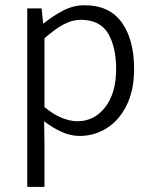

<svg xmlns="http://www.w3.org/2000/svg" viewBox="-20 -516 591 746"><path d="M85.9 210V-483.4H141.6L147.5 -425.8H150.9Q184.6 -453.6 224.6 -474.6Q264.6 -495.6 308.6 -495.6Q404.8 -495.6 452.9 -429Q501 -362.3 501 -248Q501 -165 471.9 -106.7Q442.9 -48.3 394.8 -18.1Q346.7 12.2 289.6 12.2Q255.4 12.2 220.9 -2.9Q186.5 -18.1 151.4 -44.9L152.8 41.5V210ZM280.3 -44.9Q346.2 -44.9 388.7 -99.4Q431.2 -153.8 431.2 -248Q431.2 -333.5 399.9 -386.2Q368.7 -439 293 -439Q259.8 -439 225.8 -420.4Q191.9 -401.9 152.8 -367.2V-100.1Q189 -69.8 221.7 -57.4Q254.4 -44.9 280.3 -44.9Z"/></svg>

Font: Varta Light Light
Style: Regular
Weight: 300
Version: Version 1.004